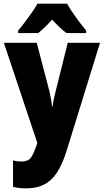

<svg xmlns="http://www.w3.org/2000/svg" viewBox="-20 -786 567 1046"><path d="M1 -553H180L249 -290Q254 -269 258 -246.5Q262 -224 263 -207H267Q270 -239 283 -288L349 -553H525L343 35Q309 145 258.5 192.5Q208 240 123 240Q102 240 84 238Q66 236 51 232V88Q72 94 96 94Q132 94 147.5 74Q163 54 181 0L183 -8ZM345 -766Q364 -733 392 -694Q420 -655 449 -620V-606H342Q324 -619 305 -637Q286 -655 264 -679Q241 -654 222.5 -636Q204 -618 188 -606H79V-620Q94 -637 114.5 -664Q135 -691 154.5 -719Q174 -747 184 -766Z"/></svg>

Font: Noto Sans Telugu Condensed Black
Style: Regular
Weight: 900
Width: 3
Designer: Jelle Bosma - Monotype Design Team
Foundry: Monotype Imaging Inc.
Version: Version 2.005; ttfautohint (v1.8.4.7-5d5b)